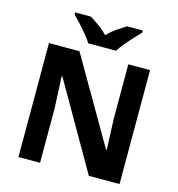

<svg xmlns="http://www.w3.org/2000/svg" viewBox="-132 -1048 1076 1162"><g transform="rotate(15 406.5 -467.0)"><path d="M723.1 0H530.8L220.2 -540H215.8Q218.8 -470.7 220.7 -438.5L225.1 -335.9V0H89.8V-713.9H280.8L590.8 -179.2H594.2Q593.3 -233.9 590.8 -278.3Q589.8 -310.5 586.9 -376V-713.9H723.1ZM319.8 -773.9Q306.6 -795.4 283.2 -824.2Q245.6 -867.7 237.3 -877Q213.9 -902.3 194.8 -920.9V-934.1H293.9Q313 -922.4 350.1 -896.5Q381.8 -873.5 405.8 -848.1Q431.2 -875 462.4 -896.5Q500 -921.9 520 -934.1H618.7V-920.9Q608.9 -911.1 576.7 -877Q565.4 -865.2 530.3 -824.2Q506.8 -795.4 493.7 -773.9Z"/></g></svg>

Font: Droid Sans Thai
Style: Bold
Weight: 700
Designer: Steve Matteson
Foundry: Ascender Corporation
Version: Version 1.00